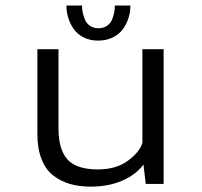

<svg xmlns="http://www.w3.org/2000/svg" viewBox="-20 -684 750 714"><path d="M465 -663.5Q465 -639.5 457.8 -616.8Q450.5 -594 436.5 -575Q422.5 -556 398.8 -544.5Q375 -533 345 -533Q315 -533 291.8 -544.5Q268.5 -556 254.8 -575.2Q241 -594.5 234 -617Q227 -639.5 227 -663.5H285Q285 -652 287.2 -639.8Q289.5 -627.5 295.2 -612.5Q301 -597.5 314.2 -588.2Q327.5 -579 346 -579Q365 -579 378.2 -588.2Q391.5 -597.5 397.2 -612.5Q403 -627.5 405 -639.5Q407 -651.5 407 -663.5ZM316.5 10Q274.5 10 240.5 0.2Q206.5 -9.5 178.2 -31.2Q150 -53 134.5 -92.2Q119 -131.5 119 -186V-501H197.5V-206Q197.5 -128 231 -91Q264.5 -54 343.5 -54Q411.5 -54 455 -85.8Q498.5 -117.5 509.5 -152.5V-501H588.5V0H522L513.5 -72Q484.5 -33.5 433.8 -11.8Q383 10 316.5 10Z"/></svg>

Font: League Mono Light
Style: Regular
Weight: 300
Width: 6
Designer: Tyler Finck
Foundry: The League of Moveable Type / Tyler Finck
Version: Version 2.210